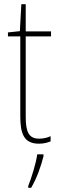

<svg xmlns="http://www.w3.org/2000/svg" viewBox="-20 -677 282 918"><path d="M167 -14C116 -14 103 -49 103 -119V-503H224V-527H103V-657H82L75 -528L18 -522V-503H77V-120C77 -37 95 10 166 10C190 10 206 5 222 -1V-26C208 -19 188 -14 167 -14ZM188 70V61H158C153 102 129 178 115 212V221H129C156 175 176 118 188 70Z"/></svg>

Font: Noto Sans Malayalam Condensed Thin
Style: Regular
Weight: 100
Width: 3
Designer: Jelle Bosma - Monotype Design Team
Foundry: Monotype Imaging Inc.
Version: Version 2.104